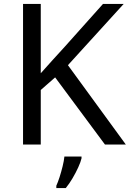

<svg xmlns="http://www.w3.org/2000/svg" viewBox="-20 -734 659 975"><path d="M619 0H513L260 -341L187 -277V0H97V-714H187V-362Q217 -396 248 -430Q279 -464 310 -498L503 -714H608L325 -403ZM394 70Q390 88 377.5 115.5Q365 143 348.5 171Q332 199 314 221H266V209Q274 192 282.5 165.5Q291 139 298 110.5Q305 82 307 61H394Z"/></svg>

Font: Noto Sans Sharada
Style: Regular
Weight: 400
Designer: Monotype Design Team
Foundry: Monotype Imaging Inc.
Version: Version 2.006; ttfautohint (v1.8.4.7-5d5b)